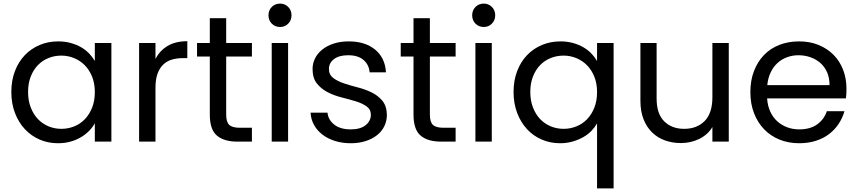

<svg xmlns="http://www.w3.org/2000/svg" viewBox="-20 -787 4767 1067"><path d="M43 -276Q43 -340 63 -392Q83 -444 118 -480.5Q153 -517 200.5 -537Q248 -557 303 -557Q341 -557 373.5 -548Q406 -539 431.5 -524Q457 -509 476 -489Q495 -469 507 -448V-548H599V0H507V-102Q495 -80 475.5 -60Q456 -40 430 -24.5Q404 -9 372 0Q340 9 302 9Q247 9 200 -11.5Q153 -32 118 -69.5Q83 -107 63 -159.5Q43 -212 43 -276ZM507 -275Q507 -323 492 -360.5Q477 -398 451.5 -424Q426 -450 392 -464Q358 -478 321 -478Q283 -478 249.5 -464.5Q216 -451 191 -425.5Q166 -400 151 -362Q136 -324 136 -276Q136 -228 151 -189.5Q166 -151 191 -125Q216 -99 249.5 -85Q283 -71 321 -71Q358 -71 392 -84.5Q426 -98 451.5 -124.5Q477 -151 492 -189Q507 -227 507 -275Z M844 0H753V-548H844V-459Q867 -505 911 -531.5Q955 -558 1021 -558V-464H997Q964 -464 936 -456Q908 -448 887.5 -428.5Q867 -409 855.5 -377.5Q844 -346 844 -298Z M1146 -473H1075V-548H1146V-686H1237V-548H1380V-473H1237V-150Q1237 -109 1254 -93Q1271 -77 1313 -77H1380V0H1298Q1225 0 1185.5 -33.5Q1146 -67 1146 -150Z M1490 -548H1581V0H1490ZM1537 -637Q1509 -637 1490.5 -655.5Q1472 -674 1472 -702Q1472 -730 1490.5 -748.5Q1509 -767 1537 -767Q1563 -767 1581.5 -748.5Q1600 -730 1600 -702Q1600 -674 1581.5 -655.5Q1563 -637 1537 -637Z M2130 -149Q2130 -115 2116 -86Q2102 -57 2075.5 -36Q2049 -15 2012 -3Q1975 9 1930 9Q1882 9 1842 -3.5Q1802 -16 1772.5 -38.5Q1743 -61 1725.5 -92Q1708 -123 1706 -161H1800Q1804 -121 1837.5 -94.5Q1871 -68 1929 -68Q1983 -68 2012 -91.5Q2041 -115 2041 -149Q2041 -179 2017 -196Q1993 -213 1957 -224Q1921 -235 1879 -245.5Q1837 -256 1801 -274.5Q1765 -293 1741 -323Q1717 -353 1717 -404Q1717 -435 1731 -463Q1745 -491 1771.5 -512Q1798 -533 1835 -545Q1872 -557 1918 -557Q2009 -557 2064.5 -511.5Q2120 -466 2125 -385H2034Q2031 -427 2000.5 -453.5Q1970 -480 1915 -480Q1864 -480 1836 -458.5Q1808 -437 1808 -404Q1808 -372 1831.5 -354Q1855 -336 1890.5 -324Q1926 -312 1967.5 -301.5Q2009 -291 2045 -273.5Q2081 -256 2105 -227Q2129 -198 2130 -149Z M2278 -473H2207V-548H2278V-686H2369V-548H2512V-473H2369V-150Q2369 -109 2386 -93Q2403 -77 2445 -77H2512V0H2430Q2357 0 2317.5 -33.5Q2278 -67 2278 -150Z M2622 -548H2713V0H2622ZM2669 -637Q2641 -637 2622.5 -655.5Q2604 -674 2604 -702Q2604 -730 2622.5 -748.5Q2641 -767 2669 -767Q2695 -767 2713.5 -748.5Q2732 -730 2732 -702Q2732 -674 2713.5 -655.5Q2695 -637 2669 -637Z M2834 -276Q2834 -340 2854 -392Q2874 -444 2909 -480.5Q2944 -517 2991.5 -537Q3039 -557 3095 -557Q3132 -557 3164.5 -548Q3197 -539 3222.5 -524Q3248 -509 3267 -489Q3286 -469 3298 -448V-548H3390V260H3298V-101Q3286 -80 3267 -60Q3248 -40 3221.5 -25Q3195 -10 3162.5 -0.5Q3130 9 3092 9Q3038 9 2990.5 -11.5Q2943 -32 2908.5 -69.5Q2874 -107 2854 -159.5Q2834 -212 2834 -276ZM3298 -275Q3298 -323 3283 -360.5Q3268 -398 3242.5 -424Q3217 -450 3183 -464Q3149 -478 3112 -478Q3074 -478 3040.5 -464.5Q3007 -451 2982 -425.5Q2957 -400 2942 -362Q2927 -324 2927 -276Q2927 -228 2942 -189.5Q2957 -151 2982 -125Q3007 -99 3040.5 -85Q3074 -71 3112 -71Q3149 -71 3183 -84.5Q3217 -98 3242.5 -124.5Q3268 -151 3283 -189Q3298 -227 3298 -275Z M4030 0H3939V-81Q3913 -38 3866 -15Q3819 8 3764 8Q3717 8 3676 -6.5Q3635 -21 3604.5 -50.5Q3574 -80 3556.5 -124Q3539 -168 3539 -227V-548H3629V-239Q3629 -155 3671 -113Q3713 -71 3782 -71Q3853 -71 3896 -114.5Q3939 -158 3939 -247V-548H4030Z M4417 -480Q4384 -480 4354 -469Q4324 -458 4301 -437Q4278 -416 4263 -385Q4248 -354 4244 -314H4590Q4590 -354 4576.5 -385Q4563 -416 4539 -437Q4515 -458 4483.5 -469Q4452 -480 4417 -480ZM4673 -169Q4662 -131 4640.5 -98.5Q4619 -66 4587.5 -42Q4556 -18 4514 -4.5Q4472 9 4421 9Q4362 9 4312.5 -11Q4263 -31 4227 -68Q4191 -105 4170.5 -157.5Q4150 -210 4150 -275Q4150 -340 4170 -392Q4190 -444 4225.5 -481Q4261 -518 4311 -537.5Q4361 -557 4421 -557Q4481 -557 4529.5 -537Q4578 -517 4612.5 -482Q4647 -447 4665.5 -399Q4684 -351 4684 -295Q4684 -280 4683.5 -267Q4683 -254 4681 -240H4243Q4246 -198 4261 -166Q4276 -134 4300 -112.5Q4324 -91 4355 -79.5Q4386 -68 4421 -68Q4483 -68 4521.5 -96Q4560 -124 4575 -169Z"/></svg>

Font: Poppins
Style: Regular
Weight: 400
Designer: Ninad Kale (Devanagari), Jonny Pinhorn (Latin)
Foundry: Indian Type Foundry
Version: Version 3.002 2017